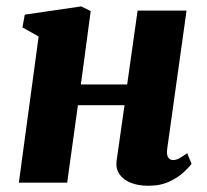

<svg xmlns="http://www.w3.org/2000/svg" viewBox="-20 -586 664 616"><path d="M516.5 -109Q514 -89.5 519.5 -81Q525 -72.5 535.5 -72.5Q544 -72.5 552.8 -76.8Q561.5 -81 580.5 -94.5L594.5 -60.5Q589 -52 571.2 -35Q553.5 -18 524.5 -4Q495.5 10 456.5 10Q423 10 399 0.2Q375 -9.5 363 -27.5Q351 -45.5 354 -69.5L379.5 -248.5H230L195.5 0H40.5L104 -469L52 -498L59.5 -539L240.5 -565.5L271 -550.5L239.5 -315H388L421.5 -552H578.5Z"/></svg>

Font: Merriweather 24pt Black
Style: Italic
Weight: 900
Italic angle: -7.8°
Designer: Eben Sorkin
Foundry: Eben Sorkin
Version: Version 2.101